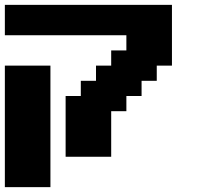

<svg xmlns="http://www.w3.org/2000/svg" viewBox="-20 -645 852 790"><path d="M0 125H187.5V-375H0ZM250 0H437.5V-187.5H500V-250H562.5V-312.5H625V-375H687.5V-625H0V-500H500V-437.5H437.5V-375H375V-312.5H312.5V-250H250Z"/></svg>

Font: Faithful 32x
Style: Semibold
Weight: 400
Foundry: Faithful Resource Pack
Version: Version 1.0; January 27, 2023